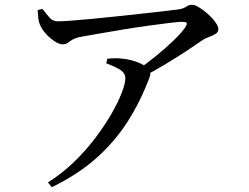

<svg xmlns="http://www.w3.org/2000/svg" viewBox="-20 -737 1040 801"><path d="M550 -443Q591 -471 631.5 -504Q672 -537 704.5 -568.5Q737 -600 753 -623Q762 -638 758.5 -642Q755 -646 740 -646Q726 -646 688.5 -641.5Q651 -637 600 -630Q549 -623 494.5 -614Q440 -605 391.5 -596.5Q343 -588 310 -582Q291 -577 280.5 -570.5Q270 -564 262 -558Q254 -552 241 -552Q227 -552 208 -564.5Q189 -577 172.5 -595Q156 -613 149 -629Q142 -643 140 -660Q138 -677 137 -695L157 -700Q174 -678 187 -663Q200 -648 222 -648Q240 -648 279.5 -651Q319 -654 371 -659Q423 -664 478.5 -670Q534 -676 584.5 -681.5Q635 -687 673 -691.5Q711 -696 726 -698Q745 -701 756.5 -709Q768 -717 782 -717Q793 -717 811 -706Q829 -695 847.5 -678.5Q866 -662 878.5 -644.5Q891 -627 891 -616Q891 -603 879 -595.5Q867 -588 851 -582.5Q835 -577 824 -569Q800 -552 759 -525Q718 -498 669 -468.5Q620 -439 569 -413ZM180 24Q239 -13 289 -61.5Q339 -110 378.5 -162.5Q418 -215 446 -264Q474 -313 488.5 -351.5Q503 -390 503 -410Q503 -433 479.5 -447Q456 -461 423 -473L428 -492Q448 -494 463 -494Q478 -494 493 -492Q528 -488 555 -477Q582 -466 593 -455Q603 -447 606 -438.5Q609 -430 604 -415Q566 -313 512 -229Q458 -145 381.5 -77Q305 -9 196 44Z"/></svg>

Font: Noto Serif SC ExtraLight Medium
Style: Regular
Weight: 500
Version: Version 2.002-H1;hotconv 1.1.0;makeotfexe 2.6.0